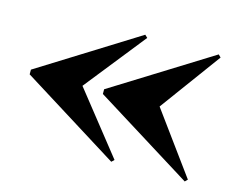

<svg xmlns="http://www.w3.org/2000/svg" viewBox="-75 -742 887 708"><g transform="rotate(15 369.0 -387.5)"><path d="M679.5 -145 304.5 -378.5V-396.5L679.5 -630L689 -620.5L518.5 -388L689 -154.5ZM399 -145 25 -378.5V-396.5L399 -630L409 -620.5L224 -388L409 -154.5Z"/></g></svg>

Font: Bodoni Moda 11pt ExtraBold
Style: Regular
Weight: 800
Designer: Owen Earl
Foundry: indestructible type
Version: Version 2.004